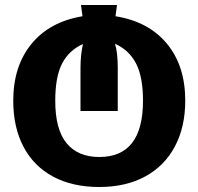

<svg xmlns="http://www.w3.org/2000/svg" viewBox="-20 -731 794 768"><path d="M310 -666 304 -711H448L442 -666Q574 -645 647.5 -556.5Q721 -468 721 -328Q721 -224 680 -146Q639 -68 561.5 -25.5Q484 17 377 17Q270 17 192.5 -24.5Q115 -66 74 -144Q33 -222 33 -328Q33 -466 105.5 -555Q178 -644 310 -666ZM377 -103Q552 -103 552 -328Q552 -424 524 -477.5Q496 -531 440 -556Q451 -520 451 -462V-287H302V-459Q302 -513 312 -555Q256 -530 228.5 -477Q201 -424 201 -328Q201 -213 246.5 -158Q292 -103 377 -103Z"/></svg>

Font: FiraGOUPP
Style: Bold
Weight: 700
Designer: bBox Type
Foundry: bBox Type GmbH
Version: Version 1.001